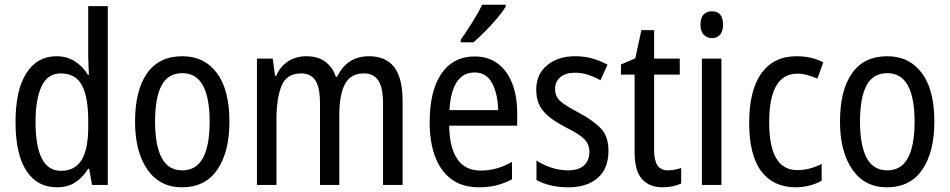

<svg xmlns="http://www.w3.org/2000/svg" viewBox="-20 -786 4037 816"><path d="M222 10Q138 10 92 -60.5Q46 -131 46 -268Q46 -403 92 -475Q138 -547 220 -547Q264 -547 298 -525.5Q332 -504 354 -468H358Q357 -487 356 -507.5Q355 -528 355 -543V-760H438V0H371L359 -69H355Q332 -32 300 -11Q268 10 222 10ZM239 -60Q299 -60 327 -106.5Q355 -153 355 -246V-272Q355 -374 328 -424Q301 -474 238 -474Q183 -474 157 -420Q131 -366 131 -267Q131 -166 157.5 -113Q184 -60 239 -60Z M955 -269Q955 -141 904 -65.5Q853 10 753 10Q659 10 606.5 -65.5Q554 -141 554 -269Q554 -402 605 -474.5Q656 -547 755 -547Q848 -547 901.5 -476Q955 -405 955 -269ZM639 -269Q639 -169 667 -115.5Q695 -62 755 -62Q814 -62 842.5 -114.5Q871 -167 871 -269Q871 -370 842.5 -422.5Q814 -475 755 -475Q694 -475 666.5 -422.5Q639 -370 639 -269Z M1548 -547Q1620 -547 1655.5 -500.5Q1691 -454 1691 -357V0H1608V-345Q1608 -413 1588 -443.5Q1568 -474 1527 -474Q1470 -474 1446 -428.5Q1422 -383 1422 -296V0H1340V-347Q1340 -414 1320.5 -444Q1301 -474 1260 -474Q1198 -474 1176.5 -421Q1155 -368 1155 -280V0H1072V-537H1139L1149 -464H1154Q1172 -505 1205.5 -526Q1239 -547 1282 -547Q1332 -547 1363.5 -523Q1395 -499 1407 -460H1413Q1455 -547 1548 -547Z M1997 -546Q2056 -546 2096.5 -515Q2137 -484 2157.5 -430Q2178 -376 2178 -308V-252H1889Q1892 -61 2024 -61Q2091 -61 2156 -98V-24Q2124 -7 2090.5 1.5Q2057 10 2016 10Q1945 10 1898.5 -24.5Q1852 -59 1829 -121Q1806 -183 1806 -265Q1806 -400 1856 -473Q1906 -546 1997 -546ZM1997 -478Q1900 -478 1890 -318H2097Q2096 -385 2072 -431.5Q2048 -478 1997 -478ZM2129 -757Q2116 -736 2092 -707.5Q2068 -679 2040.5 -651.5Q2013 -624 1992 -606H1938V-617Q1964 -654 1988.5 -693Q2013 -732 2029 -766H2129Z M2566 -145Q2566 -70 2520.5 -30Q2475 10 2396 10Q2352 10 2318.5 1.5Q2285 -7 2260 -21V-104Q2284 -87 2320.5 -74.5Q2357 -62 2394 -62Q2439 -62 2462 -83Q2485 -104 2485 -141Q2485 -172 2464 -194Q2443 -216 2388 -243Q2349 -263 2320 -284.5Q2291 -306 2275 -334.5Q2259 -363 2259 -405Q2259 -470 2305 -508.5Q2351 -547 2425 -547Q2463 -547 2497 -537.5Q2531 -528 2562 -511L2532 -445Q2507 -459 2480 -468Q2453 -477 2424 -477Q2384 -477 2361.5 -458Q2339 -439 2339 -408Q2339 -376 2361.5 -356Q2384 -336 2440 -307Q2498 -276 2532 -242Q2566 -208 2566 -145Z M2819 -62Q2833 -62 2848 -65Q2863 -68 2875 -72V-6Q2860 1 2839.5 5.5Q2819 10 2796 10Q2740 10 2708.5 -25Q2677 -60 2677 -140V-469H2619V-512L2680 -538L2706 -658H2760V-537H2869V-469H2760V-148Q2760 -105 2774 -83.5Q2788 -62 2819 -62Z M3006 -738Q3053 -738 3053 -681Q3053 -654 3040.5 -639Q3028 -624 3006 -624Q2984 -624 2970.5 -639Q2957 -654 2957 -681Q2957 -710 2970 -724Q2983 -738 3006 -738ZM3046 -537V0H2963V-537Z M3362 10Q3267 10 3215.5 -58Q3164 -126 3164 -265Q3164 -402 3216 -474.5Q3268 -547 3365 -547Q3399 -547 3428 -540Q3457 -533 3479 -521L3454 -452Q3433 -461 3411 -467Q3389 -473 3369 -473Q3249 -473 3249 -266Q3249 -63 3368 -63Q3396 -63 3422 -70Q3448 -77 3472 -89V-18Q3450 -5 3420.5 2.5Q3391 10 3362 10Z M3951 -269Q3951 -141 3900 -65.5Q3849 10 3749 10Q3655 10 3602.5 -65.5Q3550 -141 3550 -269Q3550 -402 3601 -474.5Q3652 -547 3751 -547Q3844 -547 3897.5 -476Q3951 -405 3951 -269ZM3635 -269Q3635 -169 3663 -115.5Q3691 -62 3751 -62Q3810 -62 3838.5 -114.5Q3867 -167 3867 -269Q3867 -370 3838.5 -422.5Q3810 -475 3751 -475Q3690 -475 3662.5 -422.5Q3635 -370 3635 -269Z"/></svg>

Font: Noto Sans Tamil Condensed
Style: Regular
Weight: 400
Width: 3
Designer: Jelle Bosma - Monotype Design Team
Foundry: Monotype Imaging Inc.
Version: Version 2.004; ttfautohint (v1.8.4.7-5d5b)